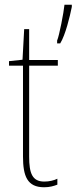

<svg xmlns="http://www.w3.org/2000/svg" viewBox="-20 -780 323 810"><path d="M283 -751V-760H252C249 -728 230 -629 221 -609V-597H234C256 -632 275 -711 283 -751ZM167 -14C116 -14 103 -49 103 -119V-503H224V-527H103V-657H82L75 -528L18 -522V-503H77V-120C77 -37 95 10 166 10C190 10 206 5 222 -1V-26C208 -19 188 -14 167 -14Z"/></svg>

Font: Noto Sans Armenian Condensed Thin
Style: Regular
Weight: 100
Width: 3
Designer: Monotype Design Team
Foundry: Monotype Imaging Inc.
Version: Version 2.008